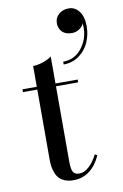

<svg xmlns="http://www.w3.org/2000/svg" viewBox="-90 -852 584 911"><g transform="rotate(-10 202.0 -396.5)"><path d="M240 -741Q240 -766 259.2 -783Q278.5 -800 307 -800Q337.5 -800 357.2 -774Q377 -748 377 -702.5Q377 -662 361.5 -626Q346 -590 313.5 -566Q281 -542 238 -542V-555.5Q297 -555.5 332.2 -605Q367.5 -654.5 360.5 -718.5Q355 -704 339.2 -693Q323.5 -682 303 -682Q272 -682 256 -698.5Q240 -715 240 -741ZM320.5 -90Q300.5 -44.5 267.2 -18.8Q234 7 189 7Q165.5 7 147.8 -0.2Q130 -7.5 120 -18.8Q110 -30 104 -46.2Q98 -62.5 96 -77.5Q94 -92.5 94 -111V-446.5H25V-460H94V-560Q115.5 -560 142 -569Q168.5 -578 184 -590V-460H291V-446.5H184V-82.5Q184 -46 192.5 -32.8Q201 -19.5 222.5 -19.5Q246.5 -19.5 270.2 -42Q294 -64.5 309 -96.5Z"/></g></svg>

Font: Bodoni* 16pt
Style: Regular
Weight: 400
Version: Version 2.3